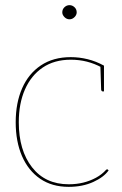

<svg xmlns="http://www.w3.org/2000/svg" viewBox="-20 -720 475 746"><path d="M247 6Q182 6 136 -25.5Q90 -57 65.5 -113.5Q41 -170 41 -245Q41 -320 66 -377Q91 -434 139 -466Q187 -498 255 -498Q288 -498 320.5 -490Q353 -482 384 -465V-458H375Q347 -473 317.5 -480.5Q288 -488 255 -488Q191 -488 146 -457.5Q101 -427 77 -372.5Q53 -318 53 -245Q53 -136 104.5 -70Q156 -4 247 -4Q277 -4 303.5 -10.5Q330 -17 353 -29.5Q376 -42 392 -60Q394 -62 396.5 -62Q399 -62 400 -60L402 -58Q384 -32 342.5 -13Q301 6 247 6ZM370 -465 384 -459V-365H378Q376 -365 374.5 -367.5Q373 -370 373 -372ZM250 -645Q239 -645 230.5 -653.5Q222 -662 222 -672Q222 -684 230.5 -692Q239 -700 250 -700Q261 -700 269.5 -692Q278 -684 278 -672Q278 -662 269.5 -653.5Q261 -645 250 -645Z"/></svg>

Font: Aleo Thin
Style: Regular
Weight: 250
Designer: Alessio Laiso
Foundry: Alessio Laiso
Version: Version 2.001;gftools[0.9.29]